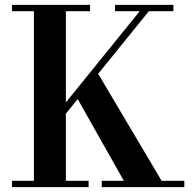

<svg xmlns="http://www.w3.org/2000/svg" viewBox="-20 -770 797 790"><path d="M144.5 -217 555 -724H453.5V-750H693.5V-724H592.5L182 -217ZM29.5 0V-26H119.5V-724H29.5V-750H350.5V-724H251V-26H344.5V0ZM398.5 0V-26H489.5L288 -383L375 -481.5L645 -26H738.5V0Z"/></svg>

Font: Bodoni Moda SC 9pt SemiBold
Style: Regular
Weight: 600
Designer: Owen Earl
Foundry: indestructible type
Version: Version 2.005